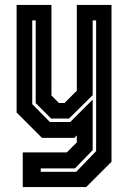

<svg xmlns="http://www.w3.org/2000/svg" viewBox="-20 -560 528 780"><path d="M150.5 0 47.5 -103V-540H189V-172L219.5 -141.5H242L292 -191.5V-540H433V97L330 200H72.5V59H251.5L292 18.5V-10L282 0ZM145.5 138H289.5L370.5 54V-477H356.5V-173.5L260.5 -78.5H187.5L125 -141V-477H111V-137L182.5 -64.5H265.5L356.5 -155.5V50L284.5 124H145.5Z"/></svg>

Font: Tourney Condensed Regular
Style: Bold
Weight: 700
Width: 3
Designer: Tyler Finck
Foundry: Etcetera Type Co
Version: Version 1.010; ttfautohint (v1.8.3)